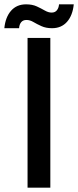

<svg xmlns="http://www.w3.org/2000/svg" viewBox="-52 -865 360 885"><path d="M75 0V-690H180V0ZM-32 -735Q-27 -786 -1 -815.5Q25 -845 68 -845Q97 -845 117.5 -835.5Q138 -826 154.5 -816.5Q171 -807 186 -807Q202 -807 210.5 -818Q219 -829 220 -845H288Q283 -794 257 -764.5Q231 -735 188 -735Q160 -735 139 -744.5Q118 -754 102 -763.5Q86 -773 70 -773Q54 -773 45.5 -762.5Q37 -752 36 -735Z"/></svg>

Font: Radio Canada Big
Style: Regular
Weight: 400
Designer: Étienne Aubert Bonn
Foundry: Coppers and Brasses
Version: Version 1.001